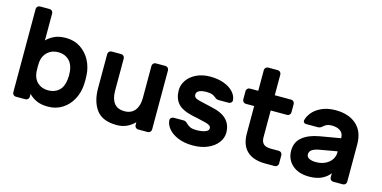

<svg xmlns="http://www.w3.org/2000/svg" viewBox="-71 -1079 2901 1459"><g transform="rotate(15 1380.0 -350.0)"><path d="M574 -260Q574 -235 573 -225Q570 -162 542 -108.5Q514 -55 464.5 -22.5Q415 10 350 10Q294 10 257 -8Q220 -26 199 -50V-27Q199 -16 191 -8Q183 0 172 0H96Q85 0 77 -8Q69 -16 69 -27V-683Q69 -694 77 -702Q85 -710 96 -710H172Q183 -710 191 -702Q199 -694 199 -683V-470Q221 -494 258 -512Q295 -530 350 -530Q415 -530 464.5 -497.5Q514 -465 542 -411.5Q570 -358 573 -295Q574 -285 574 -260ZM199 -298Q198 -288 198 -260Q198 -232 199 -222Q204 -169 237 -139.5Q270 -110 320 -110Q371 -110 404 -140Q437 -170 443 -232Q445 -252 445 -260Q445 -336 411 -373Q377 -410 320 -410Q271 -410 237.5 -379.5Q204 -349 199 -298Z M710 -520H786Q797 -520 805 -512Q813 -504 813 -493V-239Q813 -176 839.5 -141.5Q866 -107 922 -107Q974 -107 1002.5 -142.5Q1031 -178 1031 -239V-493Q1031 -504 1039 -512Q1047 -520 1058 -520H1134Q1145 -520 1153 -512Q1161 -504 1161 -493V-27Q1161 -16 1153 -8Q1145 0 1134 0H1058Q1047 0 1039 -8Q1031 -16 1031 -27V-50Q973 10 892 10Q779 10 731 -54.5Q683 -119 683 -224V-493Q683 -504 691 -512Q699 -520 710 -520Z M1279 -369Q1279 -410 1304 -447Q1329 -484 1376 -507Q1423 -530 1485 -530Q1547 -530 1594.5 -512Q1642 -494 1668.5 -464Q1695 -434 1697 -401Q1698 -390 1689.5 -382Q1681 -374 1670 -374H1593Q1581 -374 1574 -377.5Q1567 -381 1559 -388Q1547 -398 1531.5 -404Q1516 -410 1485 -410Q1452 -410 1430.5 -400Q1409 -390 1409 -369Q1409 -354 1419.5 -345.5Q1430 -337 1456 -330.5Q1482 -324 1550 -309Q1636 -291 1674 -251Q1712 -211 1712 -149Q1712 -108 1685 -71.5Q1658 -35 1607.5 -12.5Q1557 10 1490 10Q1423 10 1373.5 -10.5Q1324 -31 1297.5 -63Q1271 -95 1269 -129Q1268 -140 1276.5 -148Q1285 -156 1296 -156H1373Q1384 -156 1391 -152Q1398 -148 1406 -140Q1420 -126 1437 -118Q1454 -110 1490 -110Q1526 -110 1554 -119.5Q1582 -129 1582 -149Q1582 -162 1572 -169.5Q1562 -177 1541 -183Q1520 -189 1469 -200L1430 -208Q1346 -227 1312.5 -266Q1279 -305 1279 -369Z M2072 -120H2133Q2144 -120 2152 -112Q2160 -104 2160 -93V-27Q2160 -16 2152 -8Q2144 0 2133 0H2059Q1964 0 1914 -46.5Q1864 -93 1864 -185V-400H1798Q1787 -400 1779 -408Q1771 -416 1771 -427V-493Q1771 -504 1779 -512Q1787 -520 1798 -520H1864V-683Q1864 -694 1872 -702Q1880 -710 1891 -710H1967Q1978 -710 1986 -702Q1994 -694 1994 -683V-520H2123Q2134 -520 2142 -512Q2150 -504 2150 -493V-427Q2150 -416 2142 -408Q2134 -400 2123 -400H1994V-188Q1994 -155 2011.5 -137.5Q2029 -120 2072 -120Z M2696 -321V-27Q2696 -16 2688 -8Q2680 0 2669 0H2593Q2582 0 2574 -8Q2566 -16 2566 -27V-60Q2543 -28 2502.5 -9Q2462 10 2405 10Q2321 10 2272 -33.5Q2223 -77 2223 -146Q2223 -213 2270.5 -252.5Q2318 -292 2403 -307L2566 -335Q2566 -373 2540.5 -391.5Q2515 -410 2472 -410Q2449 -410 2434.5 -403.5Q2420 -397 2406 -384Q2391 -370 2373 -370H2280Q2270 -370 2263.5 -376.5Q2257 -383 2258 -392Q2264 -423 2289.5 -455Q2315 -487 2361.5 -508.5Q2408 -530 2472 -530Q2575 -530 2635.5 -476Q2696 -422 2696 -321ZM2566 -232 2430 -208Q2390 -201 2371.5 -187.5Q2353 -174 2353 -151Q2353 -131 2373.5 -120.5Q2394 -110 2425 -110Q2469 -110 2501 -126Q2533 -142 2549.5 -167.5Q2566 -193 2566 -222Z"/></g></svg>

Font: Hezaedrus Medium
Style: Regular
Weight: 500
Designer: Hubert & Fischer
Foundry: Hubert & Fischer
Version: Version 1.10;September 3, 2019;FontCreator 11.5.0.2425 64-bi